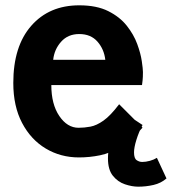

<svg xmlns="http://www.w3.org/2000/svg" viewBox="-20 -581 646 722"><path d="M277 11Q208 11 152 -22.5Q96 -56 63 -118.8Q30 -181.5 30 -269Q30 -407 97.5 -484Q165 -561 278 -561Q343.5 -561 387 -539.2Q430.5 -517.5 456.8 -484.2Q483 -451 496 -415.5Q509 -380 513.2 -351Q517.5 -322 517.5 -310Q517.5 -289.5 516.2 -278.8Q515 -268 514 -261H173Q173 -189 203 -144.8Q233 -100.5 275.5 -100.5Q297.5 -100.5 320.2 -104.8Q343 -109 369.2 -127.5Q395.5 -146 428 -189L516 -101Q474.5 -52.5 434.8 -28.8Q395 -5 356 3Q317 11 277 11ZM180 -356H376Q371.5 -396 346.5 -424.5Q321.5 -453 278 -453Q235.5 -453 209.8 -424Q184 -395 180 -356ZM500 121Q476.5 121 449.8 112Q423 103 404.5 80Q386 57 386 15Q386 -31 405 -76.5Q424 -122 451 -154L516 -111Q502 -84.5 493 -55.5Q484 -26.5 484 -8Q484 14.5 493.8 21.2Q503.5 28 515 28Q528 28 543.5 23.8Q559 19.5 570 12.5L606 90Q585.5 108 557.2 114.5Q529 121 500 121Z"/></svg>

Font: Junction
Style: Bold
Weight: 700
Designer: Caroline Hadilaksono
Foundry: Caroline Hadilaksono, Tyler Finck, The League of Moveable Type
Version: Version 2.000; ttfautohint (v1.8.3)